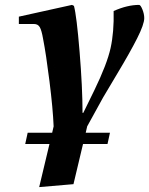

<svg xmlns="http://www.w3.org/2000/svg" viewBox="-20 -522 609 784"><path d="M57 -424V-454L274 -502L282 -498Q293 -457 305 -310.5Q317 -164 317 -61H320L365 -153Q417 -260 431.5 -325.5Q446 -391 444 -477Q500 -502 548 -502Q554 -502 561.5 -483.5Q569 -465 569 -448Q569 -423 540 -365.5Q511 -308 459 -221.5Q407 -135 401 -124L336 -6L330 20H429L419 66H319L280 230L140 242L182 66H83L93 20H193L199 -6Q196 -79 182 -190.5Q168 -302 156 -363Q150 -398 142.5 -411Q135 -424 119 -424Z"/></svg>

Font: Heuristica
Style: Bold Italic
Weight: 700
Italic angle: -13°
Version: Version 1.0.2